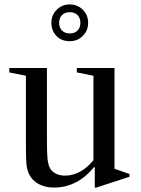

<svg xmlns="http://www.w3.org/2000/svg" viewBox="-20 -837 638 867"><path d="M327 -510 402 -495V-114C384 -91.3 364 -74 342 -62C320 -50 297.3 -44 274 -44C256.7 -44 242 -47.3 230 -54C218 -60.7 209.3 -69.7 204 -81C199.3 -91 196.2 -104.3 194.5 -121C192.8 -137.7 192 -161.7 192 -193V-530H22V-510L97 -495V-193C97 -169.7 97.2 -150.3 97.5 -135C97.8 -119.7 98.5 -106.8 99.5 -96.5C100.5 -86.2 102 -77.5 104 -70.5C106 -63.5 108.3 -57 111 -51C120.3 -31.7 134.8 -16.7 154.5 -6C174.2 4.7 197.7 10 225 10C259 10 291.3 2.2 322 -13.5C352.7 -29.2 380 -52 404 -82L408 -81V10H415L565 -39V-51L497 -75V-530H327ZM295 -651C318.3 -651 338 -659 354 -675C370 -691 378 -710.7 378 -734C378 -757.3 370 -777 354 -793C338 -809 318.3 -817 295 -817C271.7 -817 252 -809 236 -793C220 -777 212 -757.3 212 -734C212 -710.7 219.5 -691 234.5 -675C249.5 -659 269.7 -651 295 -651ZM247 -734C247 -748.7 251.3 -760.3 260 -769C268.7 -777.7 280.3 -782 295 -782C309.7 -782 321.3 -777.7 330 -769C338.7 -760.3 343 -748.7 343 -734C343 -719.3 338.7 -707.7 330 -699C321.3 -690.3 309.7 -686 295 -686C280.3 -686 268.7 -690.3 260 -699C251.3 -707.7 247 -719.3 247 -734Z"/></svg>

Font: Libre Caslon Text
Style: Regular
Weight: 400
Designer: Pablo Impallari, Rodrigo Fuenzalida
Foundry: Pablo Impallari, Rodrigo Fuenzalida
Version: Version 1.000; ttfautohint (v0.93) -l 8 -r 50 -G 200 -x 14 -